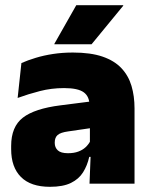

<svg xmlns="http://www.w3.org/2000/svg" viewBox="-20 -708 578 740"><path d="M325 0 330 -126 326.5 -130.5V-283.5L325 -301.5Q325 -336 302.8 -352.2Q280.5 -368.5 227 -368.5Q178.5 -368.5 133.8 -357Q89 -345.5 48 -330.5L62.5 -465Q87.5 -476 118 -485.2Q148.5 -494.5 184.5 -500Q220.5 -505.5 261 -505.5Q329.5 -505.5 375.2 -489.8Q421 -474 448 -445.2Q475 -416.5 486.8 -377Q498.5 -337.5 498.5 -290V0ZM172.5 12Q98.5 12 60.8 -25.8Q23 -63.5 23 -133V-145.5Q23 -219.5 68.2 -254.5Q113.5 -289.5 213 -302L338.5 -318L349 -217L242.5 -201.5Q213.5 -197.5 202.2 -187.8Q191 -178 191 -159V-157Q191 -139.5 202.8 -128.5Q214.5 -117.5 242 -117.5Q265 -117.5 281.8 -123.8Q298.5 -130 309.8 -140.5Q321 -151 327.5 -163.5L352.5 -103.5H324Q316.5 -70 300.2 -44Q284 -18 253.5 -3Q223 12 172.5 12ZM274 -688H455V-686L333 -537.5H189.5V-539Z"/></svg>

Font: Anek Odia ExtraBold
Style: Regular
Weight: 800
Designer: Yesha Goshar & Mahesh Sahu (Odia), Yesha Goshar (Latin)
Foundry: Ek Type
Version: Version 1.003